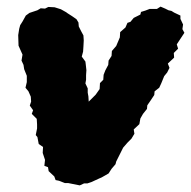

<svg xmlns="http://www.w3.org/2000/svg" viewBox="-20 -535 577 580"><path d="M221 25 186 18H176L158 11L148 9L144 -2L127 -18L125 -30L114 -34L116 -52L109 -73L110 -91L97 -100L93 -121L88 -127L92 -147V-159L91 -176L76 -191L80 -202L70 -216L74 -228L73 -243L66 -259L57 -270L61 -287V-306L53 -326L51 -339L45 -352L48 -370L40 -388L36 -397L35 -429L38 -448L41 -459L48 -470L58 -488L69 -496L93 -504L103 -510L116 -509L126 -514L145 -513L164 -507L180 -498L184 -495L198 -486L211 -477L217 -467L218 -455L225 -441L232 -428L233 -413L232 -394L231 -379L227 -364L238 -349L239 -341L241 -323L240 -308V-294L238 -283L245 -268V-255L247 -244L248 -228L262 -242L269 -249L281 -266L282 -284L292 -294L293 -309L298 -322L307 -339L308 -352L317 -366L318 -381L331 -396L342 -422L343 -438L359 -452L365 -466L374 -469L384 -481L404 -491L406 -499L419 -503L432 -508H454L465 -515L479 -509L489 -504L498 -502L506 -497L525 -488V-478L533 -461L531 -447L537 -436L514 -401L518 -388L505 -375L506 -361L487 -343L492 -330L485 -316L476 -305L467 -283L461 -270L447 -259L446 -248L434 -230L425 -217L424 -206L412 -191L404 -177L401 -160L384 -144L386 -131L377 -116L365 -104L352 -89L345 -75L331 -47L329 -39L317 -25L308 -11L287 1L280 4L256 15L244 19H234Z"/></svg>

Font: Winky Rough ExtraBold
Style: Italic
Weight: 800
Italic angle: -8.97852°
Designer: Simon Atzbach
Foundry: typofactur
Version: Version 1.206; ttfautohint (v1.8.4.7-5d5b)